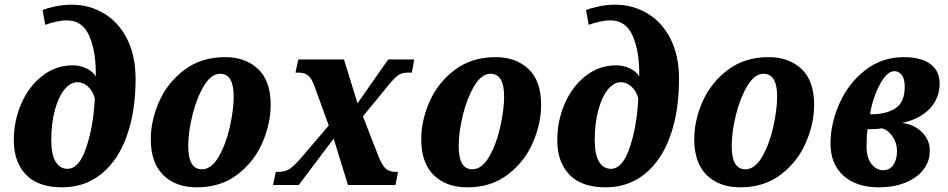

<svg xmlns="http://www.w3.org/2000/svg" viewBox="-20 -790 4049 820"><path d="M39 -191Q39 -274 71 -347.5Q103 -421 160.5 -466Q218 -511 291 -511Q322 -511 350 -497.5Q378 -484 389 -463Q391 -567 362 -635Q333 -703 266 -703Q244 -703 218 -697Q192 -691 173 -684L162 -747Q180 -755 215.5 -762.5Q251 -770 286 -770Q361 -770 423.5 -733Q486 -696 522.5 -624.5Q559 -553 559 -453Q559 -315 522 -210.5Q485 -106 414 -48Q343 10 245 10Q143 10 91 -44Q39 -98 39 -191ZM385 -369Q377 -401 356 -420Q335 -439 311 -439Q281 -439 255.5 -408Q230 -377 214.5 -320.5Q199 -264 199 -192Q199 -130 217.5 -99.5Q236 -69 268 -69Q318 -69 348.5 -160Q379 -251 385 -369Z M624 -195Q624 -276 660 -357Q696 -438 768 -492Q840 -546 942 -546Q1028 -546 1082 -495.5Q1136 -445 1136 -342Q1136 -263 1101 -181.5Q1066 -100 994.5 -45Q923 10 821 10Q730 10 677 -42.5Q624 -95 624 -195ZM978 -378Q978 -475 920 -475Q882 -475 851 -423.5Q820 -372 802 -299Q784 -226 784 -167Q784 -67 842 -67Q883 -67 914 -120.5Q945 -174 961.5 -248Q978 -322 978 -378Z M1158 -56H1169Q1196 -56 1214.5 -67Q1233 -78 1268 -118L1384 -254L1323 -422Q1311 -456 1295.5 -468Q1280 -480 1253 -480H1242L1254 -536H1449L1507 -349L1638 -536H1749L1739 -480H1721Q1695 -480 1677.5 -466.5Q1660 -453 1625 -409L1530 -293L1595 -126Q1611 -85 1626.5 -70.5Q1642 -56 1669 -56H1680L1669 0H1466L1405 -198L1256 0H1146Z M1779 -195Q1779 -276 1815 -357Q1851 -438 1923 -492Q1995 -546 2097 -546Q2183 -546 2237 -495.5Q2291 -445 2291 -342Q2291 -263 2256 -181.5Q2221 -100 2149.5 -45Q2078 10 1976 10Q1885 10 1832 -42.5Q1779 -95 1779 -195ZM2133 -378Q2133 -475 2075 -475Q2037 -475 2006 -423.5Q1975 -372 1957 -299Q1939 -226 1939 -167Q1939 -67 1997 -67Q2038 -67 2069 -120.5Q2100 -174 2116.5 -248Q2133 -322 2133 -378Z M2360 -191Q2360 -274 2392 -347.5Q2424 -421 2481.5 -466Q2539 -511 2612 -511Q2643 -511 2671 -497.5Q2699 -484 2710 -463Q2712 -567 2683 -635Q2654 -703 2587 -703Q2565 -703 2539 -697Q2513 -691 2494 -684L2483 -747Q2501 -755 2536.5 -762.5Q2572 -770 2607 -770Q2682 -770 2744.5 -733Q2807 -696 2843.5 -624.5Q2880 -553 2880 -453Q2880 -315 2843 -210.5Q2806 -106 2735 -48Q2664 10 2566 10Q2464 10 2412 -44Q2360 -98 2360 -191ZM2706 -369Q2698 -401 2677 -420Q2656 -439 2632 -439Q2602 -439 2576.5 -408Q2551 -377 2535.5 -320.5Q2520 -264 2520 -192Q2520 -130 2538.5 -99.5Q2557 -69 2589 -69Q2639 -69 2669.5 -160Q2700 -251 2706 -369Z M2945 -195Q2945 -276 2981 -357Q3017 -438 3089 -492Q3161 -546 3263 -546Q3349 -546 3403 -495.5Q3457 -445 3457 -342Q3457 -263 3422 -181.5Q3387 -100 3315.5 -45Q3244 10 3142 10Q3051 10 2998 -42.5Q2945 -95 2945 -195ZM3299 -378Q3299 -475 3241 -475Q3203 -475 3172 -423.5Q3141 -372 3123 -299Q3105 -226 3105 -167Q3105 -67 3163 -67Q3204 -67 3235 -120.5Q3266 -174 3282.5 -248Q3299 -322 3299 -378Z M3527 -176Q3527 -263 3565.5 -349Q3604 -435 3675.5 -490.5Q3747 -546 3840 -546Q3914 -546 3953.5 -516.5Q3993 -487 3993 -434Q3993 -370 3950.5 -325.5Q3908 -281 3832 -265Q3881 -260 3916 -227Q3951 -194 3951 -146Q3951 -100 3923 -64.5Q3895 -29 3845.5 -9.5Q3796 10 3734 10Q3637 10 3582 -40Q3527 -90 3527 -176ZM3702 -302Q3766 -302 3805 -328Q3844 -354 3844 -420Q3844 -454 3831 -470Q3818 -486 3800 -486Q3767 -486 3736.5 -427Q3706 -368 3696 -302ZM3811 -145Q3811 -179 3792 -207Q3773 -235 3746 -242Q3725 -238 3685 -238Q3681 -209 3681 -165Q3681 -116 3702 -89.5Q3723 -63 3752 -63Q3780 -63 3795.5 -86Q3811 -109 3811 -145Z"/></svg>

Font: Noto Serif NarrowExtraBold
Style: Italic
Weight: 800
Width: 4
Italic angle: -12°
Designer: Monotype Design Team
Foundry: Monotype Imaging Inc.
Version: Version 1.001